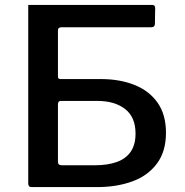

<svg xmlns="http://www.w3.org/2000/svg" viewBox="-20 -762 752 782"><path d="M390 -440Q468 -440 528 -416Q588 -392 622 -343.5Q656 -295 656 -221Q656 -145 619 -95.5Q582 -46 518.5 -23Q455 0 375 0H108Q95 0 95 -15V-742H600Q612 -742 612 -729L611 -666Q611 -651 596 -651H231Q216 -651 216 -638V-450Q216 -440 226 -440ZM369 -89Q418 -89 455 -102Q492 -115 512 -143.5Q532 -172 532 -218Q532 -285 489.5 -318Q447 -351 376 -351H227Q216 -351 216 -336V-103Q216 -89 231 -89Z"/></svg>

Font: Libre Franklin Medium
Style: Regular
Weight: 500
Designer: Pablo Impallari, Rodrigo Fuenzalida, Nhung Nguyen
Foundry: Impallari Type
Version: Version 3.000